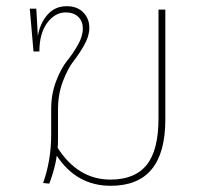

<svg xmlns="http://www.w3.org/2000/svg" viewBox="-20 -590 675 619"><path d="M491 -559H513V-204Q513 9 337 9Q227 9 163 -88Q158 -49 139 2L119 0Q145 -73 145 -156V-238Q145 -287 161 -328.5Q177 -370 196 -393.5Q215 -417 231 -445Q247 -473 247 -498Q247 -522 232 -536Q217 -550 192 -550Q157 -550 132 -516Q107 -482 107 -424H88L76 -562H97L102 -474Q109 -515 133 -542.5Q157 -570 195 -570Q229 -570 248.5 -550Q268 -530 268 -500Q268 -474 252 -445.5Q236 -417 217.5 -393.5Q199 -370 183 -328.5Q167 -287 167 -237V-143Q167 -123 166 -113Q232 -11 336 -11Q415 -11 453 -58.5Q491 -106 491 -208Z"/></svg>

Font: FiraGO Thin
Style: Regular
Weight: 100
Designer: bBox Type
Foundry: bBox Type GmbH
Version: Version 1.001;PS 001.001;hotconv 1.0.88;makeotf.lib2.5.64775